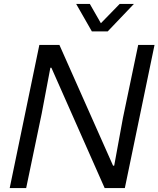

<svg xmlns="http://www.w3.org/2000/svg" viewBox="-20 -958 807 978"><path d="M29.4 0 180.4 -729H282.7L555.9 -114.1H561.7L606.3 -357.6L683.9 -729H767.1L615.9 0H513.1L241.7 -613.1H236.6L192.3 -378.9L113.3 0ZM447.9 -798.1 368 -937.9H437.6L493.9 -839.7L589.6 -937.9H662L528.7 -798.1Z"/></svg>

Font: Mona Sans ExtraLight
Style: Italic
Weight: 200
Italic angle: -11.6951°
Designer: Deni Anggara
Foundry: GitHub
Version: Version 2.000